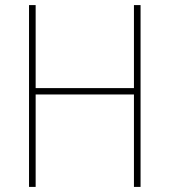

<svg xmlns="http://www.w3.org/2000/svg" viewBox="-20 -734 665 754"><path d="M532 0H506V-363H120V0H94V-714H120V-388H506V-714H532Z"/></svg>

Font: Noto Sans Khmer SemiCondensed Thin
Style: Regular
Weight: 250
Width: 4
Designer: Danh Hong and the Monotype Design Team
Foundry: Monotype Imaging Inc.
Version: Version 2.004